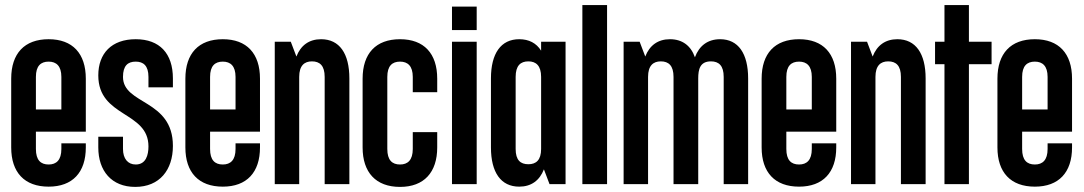

<svg xmlns="http://www.w3.org/2000/svg" viewBox="-20 -723 4255 754"><path d="M317 -206V-414C317 -513 265 -569 171 -569C76 -569 24 -513 24 -414V-144C24 -46 76 10 171 10C265 10 317 -46 317 -144V-160H221V-138C221 -94 201 -77 171 -77C140 -77 121 -94 121 -138V-206ZM121 -293V-421C121 -464 140 -481 171 -481C201 -481 221 -464 221 -421V-293Z M513 -569C418 -569 366 -513 366 -427C366 -261 563 -287 563 -148C563 -114 553 -77 513 -77C482 -77 463 -100 463 -138V-186H366V-144C366 -52 418 11 511 11C607 11 659 -56 659 -150C659 -334 463 -311 463 -421C463 -465 482 -481 513 -481C543 -481 563 -465 563 -421V-380H659V-415C659 -513 607 -569 513 -569Z M1001 -206V-414C1001 -513 949 -569 855 -569C760 -569 708 -513 708 -414V-144C708 -46 760 10 855 10C949 10 1001 -46 1001 -144V-160H905V-138C905 -94 885 -77 855 -77C824 -77 805 -94 805 -138V-206ZM805 -293V-421C805 -464 824 -481 855 -481C885 -481 905 -464 905 -421V-293Z M1059 -559V0H1155V-421C1155 -465 1175 -482 1205 -482C1236 -482 1255 -465 1255 -421V0H1352V-415C1352 -513 1313 -569 1241 -569C1194 -569 1161 -545 1144 -501L1122 -559Z M1697 -361V-414C1697 -513 1645 -569 1551 -569C1456 -569 1404 -513 1404 -414V-144C1404 -46 1456 11 1551 11C1645 11 1697 -46 1697 -144V-204H1601V-138C1601 -94 1581 -77 1551 -77C1520 -77 1501 -94 1501 -138V-421C1501 -464 1520 -481 1551 -481C1581 -481 1601 -464 1601 -421V-361Z M1755 -697V-605H1852V-697ZM1755 -559V0H1852V-559Z M2019 -569C1947 -569 1908 -513 1908 -415V-144C1908 -46 1947 10 2019 10C2066 10 2099 -14 2116 -58L2138 0H2201V-559H2105V-524C2086 -554 2057 -569 2019 -569ZM2055 -482C2085 -482 2105 -465 2105 -421V-138C2105 -94 2085 -78 2055 -78C2024 -78 2005 -94 2005 -138V-421C2005 -465 2024 -482 2055 -482Z M2267 -703V0H2364V-703Z M2525 -421C2525 -465 2545 -482 2575 -482C2606 -482 2625 -465 2625 -421V0H2722V-415C2722 -451 2729 -482 2772 -482C2803 -482 2822 -465 2822 -421V0H2918V-415C2918 -513 2879 -569 2808 -569C2760 -569 2726 -544 2709 -498C2693 -544 2659 -569 2611 -569C2564 -569 2531 -545 2514 -501L2492 -559H2429V0H2525Z M3264 -206V-414C3264 -513 3212 -569 3118 -569C3023 -569 2971 -513 2971 -414V-144C2971 -46 3023 10 3118 10C3212 10 3264 -46 3264 -144V-160H3168V-138C3168 -94 3148 -77 3118 -77C3087 -77 3068 -94 3068 -138V-206ZM3068 -293V-421C3068 -464 3087 -481 3118 -481C3148 -481 3168 -464 3168 -421V-293Z M3322 -559V0H3418V-421C3418 -465 3438 -482 3468 -482C3499 -482 3518 -465 3518 -421V0H3615V-415C3615 -513 3576 -569 3504 -569C3457 -569 3424 -545 3407 -501L3385 -559Z M3689 -703V-559H3652V-471H3689V0H3785V-471H3874V-559H3785V-703Z M4190 -206V-414C4190 -513 4138 -569 4044 -569C3949 -569 3897 -513 3897 -414V-144C3897 -46 3949 10 4044 10C4138 10 4190 -46 4190 -144V-160H4094V-138C4094 -94 4074 -77 4044 -77C4013 -77 3994 -94 3994 -138V-206ZM3994 -293V-421C3994 -464 4013 -481 4044 -481C4074 -481 4094 -464 4094 -421V-293Z"/></svg>

Font: Modon Arabic
Style: Bold
Weight: 700
Designer: Ahmedzaza
Foundry: Ahmedzaza
Version: Version 2.010